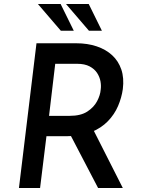

<svg xmlns="http://www.w3.org/2000/svg" viewBox="-20 -943 705 963"><path d="M362 -726Q419 -726 465 -710.5Q511 -695 542.5 -666Q574 -637 588.5 -594.5Q603 -552 596 -496Q590 -453 572 -411Q554 -369 521 -335Q488 -301 438.5 -280.5Q389 -260 319 -260H213L181 0H75L163 -726ZM330 -362Q385 -362 418 -383.5Q451 -405 467 -435.5Q483 -466 485 -493Q488 -513 484 -535Q480 -557 467 -577Q454 -597 429.5 -610Q405 -623 367 -623H257L226 -362ZM444 -300 596 0H472L317 -297ZM284 -923 350 -789H285L170 -923ZM425 -923 491 -789H426L311 -923Z"/></svg>

Font: Josefin Sans Medium
Style: Italic
Weight: 500
Italic angle: -7°
Designer: Santiago Orozco
Foundry: Typemade
Version: Version 2.000